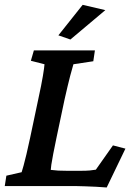

<svg xmlns="http://www.w3.org/2000/svg" viewBox="-23 -786 565 811"><path d="M427.7 5.9Q407.2 3.9 383.3 2.9Q359.4 2 337.4 1Q315.4 0 300.8 0H-2.9L3.9 -43.9L68.4 -58.6Q71.3 -68.4 76.7 -86.9Q82 -105.5 88.9 -135.3Q95.7 -165 104.5 -205.1L138.7 -367.2Q152.3 -429.7 158.2 -465.3Q164.1 -501 165 -514.6L107.4 -529.3L120.1 -573.2H377.9L371.1 -527.3L287.1 -514.6Q283.2 -502.9 273.4 -465.3Q263.7 -427.7 250 -367.2L215.8 -205.1Q207 -164.1 201.7 -135.3Q196.3 -106.4 193.8 -90.3Q191.4 -74.2 191.4 -68.4Q206.1 -66.4 222.7 -65.4Q239.3 -64.5 263.7 -64.5H310.5Q342.8 -64.5 356 -65.9Q369.1 -67.4 381.8 -69.3L454.1 -171.9L506.8 -158.2ZM274.4 -619.1 223.6 -636.7 326.2 -765.6 421.9 -743.2Z"/></svg>

Font: Crimson Pro SemiBold
Style: Italic
Weight: 600
Italic angle: -12°
Designer: Jacques Le Bailly
Foundry: Baron von Fonthausen
Version: Version 1.003